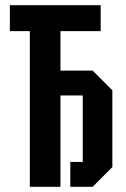

<svg xmlns="http://www.w3.org/2000/svg" viewBox="-20 -720 487 740"><path d="M95 0V-600H18V-700H368V-600H213V-448H337L413 -372V-76L337 0H251V-96H299V-352H213V0Z"/></svg>

Font: Tektur Condensed Medium
Style: Regular
Weight: 500
Width: 3
Designer: Adam Jagosz
Foundry: Adam Jagosz
Version: Version 1.005;gftools[0.9.30]